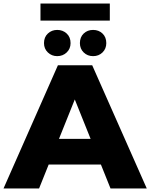

<svg xmlns="http://www.w3.org/2000/svg" viewBox="-34 -1071 854 1091"><path d="M-14 0 295 -700H490L800 0H594L352 -603H430L188 0ZM155 -136 206 -282H548L599 -136ZM495 -752Q463 -752 441.5 -773Q420 -794 420 -826Q420 -860 441.5 -880.5Q463 -901 495 -901Q527 -901 548.5 -880.5Q570 -860 570 -826Q570 -794 548.5 -773Q527 -752 495 -752ZM291 -752Q260 -752 238 -773Q216 -794 216 -826Q216 -860 238 -880.5Q260 -901 291 -901Q323 -901 345 -880.5Q367 -860 367 -826Q367 -794 345 -773Q323 -752 291 -752ZM196 -954V-1051H590V-954Z"/></svg>

Font: Montserrat Thin ExtraBold
Style: Regular
Weight: 800
Version: Version 9.000